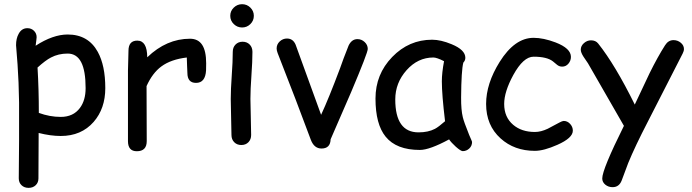

<svg xmlns="http://www.w3.org/2000/svg" viewBox="-20 -703 3368 934"><path d="M275.4 -41.5Q226.6 -41.5 168 -56.2L167 164.6Q167 185.1 153.6 198Q140.1 210.9 119.1 210.9Q98.1 210.9 84.7 198Q71.3 185.1 71.3 164.6L72.8 -20.5V-204.6Q71.3 -306.2 65.4 -389.2L58.1 -482.9Q58.1 -516.1 70.8 -538.6Q85.4 -565.9 113.3 -565.9Q132.3 -565.9 145.3 -553.2Q158.2 -540.5 158.2 -522Q158.2 -518.1 156.7 -506.8Q154.3 -492.2 153.3 -480.5Q195.3 -507.8 234.4 -521.5Q273.4 -535.2 309.1 -535.2Q409.2 -535.2 455.6 -450.7Q492.2 -384.3 492.2 -274.4Q492.2 -174.8 435.5 -109.9Q375.5 -41.5 275.4 -41.5ZM309.1 -442.4Q264.2 -442.4 228 -423.3Q202.1 -410.2 162.6 -374.5Q168.9 -269.5 168.9 -153.8Q222.2 -134.3 275.4 -134.3Q336.4 -134.3 368.7 -177.7Q396.5 -214.8 396.5 -274.4Q396.5 -358.9 374.8 -400.6Q353 -442.4 309.1 -442.4Z M982.4 -360.8Q979 -299.8 933.6 -299.8Q891.6 -299.8 891.6 -348.1Q891.6 -357.4 890.1 -382.3L888.7 -423.3Q811.5 -414.1 765.1 -379.9Q721.7 -348.1 692.9 -284.2L693.8 -16.6Q693.8 32.7 645.5 32.7Q602.5 32.7 602.5 -16.6V-359.4Q602.5 -375.5 603.8 -407.7Q605 -439.9 605 -456.1Q605 -505.4 647.9 -505.4Q695.8 -505.4 696.3 -424.3Q790 -514.6 904.3 -514.6Q943.8 -514.6 963.4 -484.9Q982.9 -455.1 982.9 -395Q982.9 -369.6 982.4 -360.8Z M1157.7 -569.3Q1134.3 -569.3 1117.2 -585.9Q1100.1 -602.5 1100.1 -626Q1100.1 -649.4 1117.2 -666Q1134.3 -682.6 1157.7 -682.6Q1181.2 -682.6 1198 -666Q1214.8 -649.4 1214.8 -626Q1214.8 -602.5 1198 -585.9Q1181.2 -569.3 1157.7 -569.3ZM1198.2 -221.7Q1198.2 -192.4 1200 -134Q1201.7 -75.7 1201.7 -46.4Q1201.7 -24.9 1188.5 -11.2Q1175.3 2.4 1153.8 2.4Q1132.8 2.4 1119.4 -11.2Q1106 -24.9 1106 -46.4Q1106 -75.7 1104.2 -134Q1102.5 -192.4 1102.5 -221.7Q1102.5 -267.6 1107.4 -336.2Q1112.3 -404.8 1112.3 -450.7Q1112.3 -472.7 1125.7 -486.3Q1139.2 -500 1160.2 -500Q1181.2 -500 1194.6 -486.3Q1208 -472.7 1208 -450.7Q1208 -404.8 1203.1 -336.2Q1198.2 -267.6 1198.2 -221.7Z M1588.4 -25.4Q1586.9 19.5 1543.9 19.5Q1508.3 19.5 1492.2 -22.5L1417.5 -220.7L1330.6 -444.8Q1325.7 -457.5 1325.7 -467.3Q1325.7 -487.3 1340.8 -501.5Q1356 -515.6 1376 -515.6Q1405.3 -515.6 1418 -485.8L1542 -144.5Q1578.6 -222.7 1634.3 -371.1Q1647.5 -410.2 1675.8 -481.4Q1690.9 -512.7 1718.8 -512.7Q1738.8 -512.7 1753.9 -498.5Q1769 -484.4 1769 -464.8Q1769 -446.3 1688.5 -255.9Z M2231 32.2Q2221.7 32.2 2197.3 10.7Q2175.3 -9.3 2164.6 -24.9Q2117.7 0.5 2082 13.4Q2046.4 26.4 2022.5 26.4Q1908.2 26.4 1856 -38.1Q1806.6 -98.6 1806.6 -223.6Q1806.6 -341.8 1887.9 -425.8Q1969.2 -509.8 2082 -509.8Q2124.5 -509.8 2177.2 -487.8Q2243.7 -460.4 2243.7 -421.9Q2243.7 -408.7 2233.9 -398.4Q2229 -379.9 2226.3 -337.4Q2223.6 -294.9 2223.1 -228.5Q2222.7 -168 2231.4 -132.8Q2236.3 -111.3 2262.2 -46.9Q2265.6 -38.1 2273.4 -21L2276.4 -12.7Q2276.4 6.8 2262.7 19.5Q2249 32.2 2231 32.2ZM2129.4 -307.1Q2129.4 -328.1 2132.1 -352.8Q2134.8 -377.4 2140.1 -405.3Q2122.1 -414.6 2109.1 -418.9Q2096.2 -423.3 2088.4 -423.3Q2012.7 -423.3 1957.8 -361.6Q1902.8 -299.8 1902.8 -219.2Q1902.8 -139.2 1931.2 -99.1Q1959.5 -59.1 2016.1 -59.1Q2063 -59.1 2095.7 -76.2Q2113.3 -85.4 2145 -113.3Q2129.4 -242.7 2129.4 -307.1Z M2582 30.8Q2481.9 30.8 2415 -29.8Q2344.7 -93.3 2344.7 -197.3Q2344.7 -296.4 2410.6 -401.9Q2483.9 -519 2575.7 -519Q2623.5 -519 2682.6 -496.6Q2757.3 -467.8 2757.3 -426.3Q2757.3 -407.7 2745.1 -393.3Q2732.9 -378.9 2714.8 -378.9Q2700.7 -378.9 2690.2 -387.5Q2679.7 -396 2669.9 -404.3Q2641.1 -427.2 2575.7 -427.2Q2525.9 -427.2 2477.1 -338.4Q2432.6 -256.8 2432.6 -197.3Q2432.6 -132.8 2476.6 -95.7Q2517.6 -61 2582 -61Q2611.3 -61 2644.5 -76.7L2701.2 -106.9Q2715.8 -114.7 2722.2 -114.7Q2740.2 -114.7 2753.4 -100.3Q2766.6 -85.9 2766.6 -67.4Q2766.6 -31.7 2691.4 1.5Q2625.5 30.8 2582 30.8Z M3300.8 -442.4 3131.8 -111.8Q3069.3 8.8 3036.1 89.8L3003.9 175.8Q2991.2 207.5 2960 207.5Q2939.5 207.5 2924.6 195.3Q2909.7 183.1 2909.7 165Q2909.7 121.1 3015.1 -90.8L2840.3 -395L2818.4 -427.2Q2805.2 -447.8 2805.2 -461.4Q2805.2 -479.5 2820.6 -493.2Q2835.9 -506.8 2855 -506.8Q2877.4 -506.8 2889.6 -491.7Q2972.7 -387.2 3067.9 -194.3L3140.1 -347.2Q3179.2 -426.3 3215.3 -482.9Q3231 -507.8 3256.3 -507.8Q3276.4 -507.8 3291.7 -495.1Q3307.1 -482.4 3307.1 -464.4Q3307.1 -454.6 3300.8 -442.4Z"/></svg>

Font: Righma Çiddhi
Style: Regular
Weight: 400
Designer: R.S. Wihananto
Foundry: R.S. Wihananto
Version: Version 2.0.1